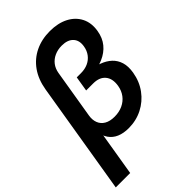

<svg xmlns="http://www.w3.org/2000/svg" viewBox="-289 -842 1150 1150"><g transform="rotate(-45 286.0 -266.5)"><path d="M-17.1 204.1 100.6 -508.8Q112.8 -581.5 148.9 -632.6Q185.1 -683.6 240.5 -710.4Q295.9 -737.3 365.2 -737.3Q434.1 -737.3 483.2 -711.9Q532.2 -686.5 555.2 -641.1Q578.1 -595.7 568.4 -536.1Q560.1 -484.9 531.7 -450.4Q503.4 -416 458.7 -396.7Q414.1 -377.4 355.5 -370.6L361.3 -402.3Q405.8 -397.9 442.4 -384.5Q479 -371.1 504.2 -347.7Q529.3 -324.2 539.8 -289.8Q550.3 -255.4 542.5 -208.5Q531.7 -144 495.8 -95.2Q460 -46.4 406.2 -19Q352.5 8.3 288.6 8.3Q245.1 8.3 213.1 -5.4Q181.2 -19 162.1 -46.6Q143.1 -74.2 139.2 -115.2L158.7 -120.1L105 204.1ZM277.8 -100.1Q316.4 -100.1 346.9 -114.3Q377.4 -128.4 397.2 -154.5Q417 -180.7 422.9 -216.3Q431.6 -270 406 -301Q380.4 -332 327.6 -332H268.1L283.7 -427.2H319.8Q353 -427.2 379.4 -439.2Q405.8 -451.2 423.1 -474.1Q440.4 -497.1 445.3 -527.8Q453.1 -572.8 428.7 -599.1Q404.3 -625.5 354.5 -625.5Q320.3 -625.5 293 -613Q265.6 -600.6 248 -577.9Q230.5 -555.2 225.1 -523.4L173.8 -213.9Q168.5 -181.2 178.5 -155.3Q188.5 -129.4 213.6 -114.7Q238.8 -100.1 277.8 -100.1Z"/></g></svg>

Font: Inter 24pt SemiBold
Style: Italic
Weight: 600
Italic angle: -9.3988°
Designer: Rasmus Andersson
Foundry: rsms
Version: Version 4.001;git-66647c0bb